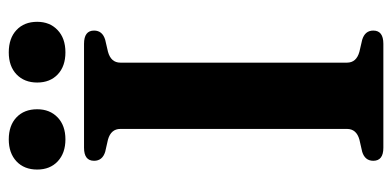

<svg xmlns="http://www.w3.org/2000/svg" viewBox="-254 -662 916 449"><g transform="rotate(-90 204.5 -438.0)"><path d="M282 -85Q282 -63 307.5 -56L335.5 -49.5Q357 -43 357 -23.5Q357 0 326 0H83Q52.5 0 52.5 -23.5Q52.5 -43 73.5 -49.5L102 -56Q127 -63 127 -85V-615Q127 -637 102 -644L73.5 -650.5Q52.5 -657 52.5 -676.5Q52.5 -700 83 -700H326Q357 -700 357 -676.5Q357 -657 335.5 -650.5L307.5 -644Q282 -637 282 -615ZM102.5 -743.5Q70.5 -743.5 51.2 -761.5Q32 -779.5 32 -809.5Q32 -840 51.2 -858Q70.5 -876 102.5 -876Q135 -876 154 -858Q173 -840 173 -809.5Q173 -780 154 -761.8Q135 -743.5 102.5 -743.5ZM306 -743.5Q273.5 -743.5 254.5 -761.5Q235.5 -779.5 235.5 -809.5Q235.5 -839.5 254.5 -857.8Q273.5 -876 306 -876Q339 -876 358.2 -858Q377.5 -840 377.5 -809.5Q377.5 -780 358.2 -761.8Q339 -743.5 306 -743.5Z"/></g></svg>

Font: Fraunces 9pt SemiBold
Style: Regular
Weight: 600
Version: Version 1.000;[b76b70a41]